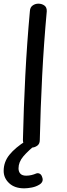

<svg xmlns="http://www.w3.org/2000/svg" viewBox="-38 -788 367 1047"><path d="M125 -727Q126 -748 140 -758Q154 -768 171 -768Q190 -768 204 -758Q218 -748 217 -726Q201 -551 192 -375.5Q183 -200 179 -24Q179 -3 164.5 7Q150 17 133 17Q115 17 101 7Q87 -3 87 -25Q91 -200 100 -376Q109 -552 125 -727ZM94 239Q42 239 12 211Q-18 183 -18 144Q-18 95 13.5 56Q45 17 104 -20H170V-10Q115 34 89 65Q63 96 63 130Q63 148 73 159Q83 170 105 170Q120 170 134 166.5Q148 163 157 159Q168 154 178 159Q188 164 192 178Q197 191 193 201Q189 211 178 218Q159 230 135.5 234.5Q112 239 94 239Z"/></svg>

Font: Playpen Sans
Style: Regular
Weight: 400
Designer: Laura Meseguer, Veronika Burian, José Scaglione, Kostas Bartsokas, Vera Evstafieva, Tom Grace, Yorlmar Campos
Foundry: TypeTogether
Version: Version 2.000